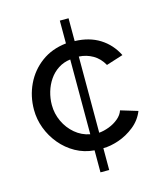

<svg xmlns="http://www.w3.org/2000/svg" viewBox="-114 -730 798 935"><g transform="rotate(-15 285.0 -262.5)"><path d="M276 120V9Q225 5 182 -19Q139 -43 107.5 -81Q76 -119 59 -164.5Q42 -210 42 -258Q42 -326 70 -385Q98 -444 150.5 -483Q203 -522 276 -530V-645H320V-530Q393 -528 445.5 -495Q498 -462 527 -404L442 -377Q422 -413 390 -431.5Q358 -450 320 -452V-68Q344 -70 370.5 -80Q397 -90 418 -107.5Q439 -125 446 -147L532 -121Q515 -78 478 -48.5Q441 -19 398.5 -4.5Q356 10 320 10V120ZM132 -258Q132 -214 150.5 -174.5Q169 -135 201.5 -107.5Q234 -80 276 -72V-449Q242 -445 215 -427.5Q188 -410 169.5 -383Q151 -356 141.5 -323.5Q132 -291 132 -258Z"/></g></svg>

Font: Raleway Thin Medium
Style: Regular
Weight: 500
Version: Version 4.026